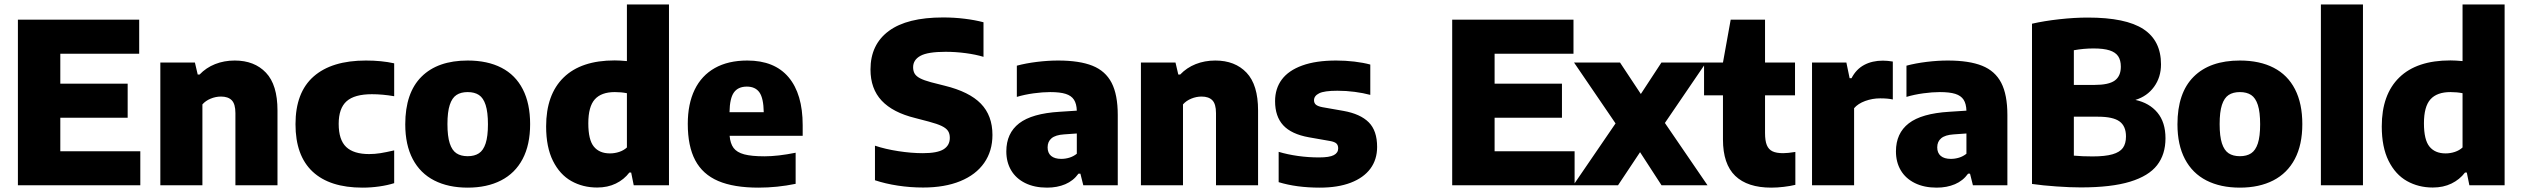

<svg xmlns="http://www.w3.org/2000/svg" viewBox="-20 -828 11266 858"><path d="M249.5 -152H607V0H60V-740H602V-588H249.5V-454H550.5V-302H249.5Z M696.5 -548.5H851L863.5 -495H872Q901 -525.5 941.2 -541.5Q981.5 -557.5 1029 -557.5Q1117 -557.5 1168.5 -503.2Q1220 -449 1220 -334.5V0H1032V-322.5Q1032 -363 1015.8 -379.8Q999.5 -396.5 967.5 -396.5Q944 -396.5 921.5 -387.2Q899 -378 884.5 -361.5V0H696.5Z M1300.5 -273Q1300.5 -415 1381.5 -486.2Q1462.5 -557.5 1615 -557.5Q1685 -557.5 1741.5 -545V-398Q1689 -407 1642 -407Q1564 -407 1528.8 -375.5Q1493.5 -344 1493.5 -274.5Q1493.5 -203 1527 -171.2Q1560.5 -139.5 1629.5 -139.5Q1654.5 -139.5 1679.8 -143.5Q1705 -147.5 1741.5 -156V-9.5Q1711.5 0 1674.8 5.2Q1638 10.5 1600 10.5Q1453.5 10.5 1377 -61Q1300.5 -132.5 1300.5 -273Z M1791 -272.5Q1791 -413 1863.5 -485.2Q1936 -557.5 2070 -557.5Q2158.5 -557.5 2221 -525.2Q2283.5 -493 2316.2 -429.2Q2349 -365.5 2349 -273.5Q2349 -181 2315.5 -117.5Q2282 -54 2219.2 -21.8Q2156.5 10.5 2070 10.5Q1983.5 10.5 1920.8 -21.5Q1858 -53.5 1824.5 -117Q1791 -180.5 1791 -272.5ZM2160.5 -272.5Q2160.5 -327 2150.2 -358.8Q2140 -390.5 2120.2 -403.5Q2100.5 -416.5 2070 -416.5Q2039.5 -416.5 2019.8 -403.5Q2000 -390.5 1989.8 -359Q1979.5 -327.5 1979.5 -273.5Q1979.5 -219 1989.8 -187.5Q2000 -156 2019.8 -143Q2039.5 -130 2070 -130Q2100.5 -130 2120.2 -143Q2140 -156 2150.2 -187.2Q2160.5 -218.5 2160.5 -272.5Z M2420.5 -263Q2420.5 -405.5 2498.8 -481.8Q2577 -558 2727 -558Q2749.5 -558 2781.5 -555V-808H2969.5V0H2812L2800.5 -57H2792.5Q2768.5 -25.5 2732 -7.8Q2695.5 10 2648.5 10Q2584.5 10 2533 -19Q2481.5 -48 2451 -109.2Q2420.5 -170.5 2420.5 -263ZM2781.5 -169V-411.5Q2756.5 -416.5 2727.5 -416.5Q2667 -416.5 2638 -384Q2609 -351.5 2609 -277Q2609 -203 2633.8 -172.8Q2658.5 -142.5 2705.5 -142.5Q2727 -142.5 2747.2 -149.2Q2767.5 -156 2781.5 -169Z M3567 -221H3240.5Q3243.5 -186.5 3258.2 -166.8Q3273 -147 3305.8 -138.2Q3338.5 -129.5 3396.5 -129.5Q3456.5 -129.5 3535.5 -145.5V-6.5Q3453 10.5 3369.5 10.5Q3259 10.5 3189.5 -19.2Q3120 -49 3086.8 -111.8Q3053.5 -174.5 3053.5 -274.5Q3053.5 -363.5 3084.2 -427Q3115 -490.5 3174.5 -524Q3234 -557.5 3319.5 -557.5Q3441 -557.5 3504 -482.8Q3567 -408 3567 -268.5ZM3240 -326.5H3393Q3392 -389 3373.8 -415Q3355.5 -441 3317.5 -441Q3278.5 -441 3259.8 -415Q3241 -389 3240 -326.5Z M3890 -22.5V-177Q3936 -161.5 3994.5 -152.5Q4053 -143.5 4104 -143.5Q4169 -143.5 4196.8 -161Q4224.5 -178.5 4224.5 -212Q4224.5 -230.5 4216.5 -242.8Q4208.5 -255 4188.5 -264.8Q4168.5 -274.5 4131 -284.5L4070 -300.5Q3970 -325 3920 -378.2Q3870 -431.5 3870 -517.5Q3870 -629 3951.8 -689.5Q4033.5 -750 4194 -750Q4244.5 -750 4291 -744.2Q4337.5 -738.5 4375 -728.5V-574Q4340.5 -584.5 4295.5 -590.5Q4250.5 -596.5 4205.5 -596.5Q4126 -596.5 4093.2 -578.5Q4060.5 -560.5 4060.5 -527.5Q4060.5 -510.5 4067.5 -498.8Q4074.5 -487 4091.8 -478Q4109 -469 4140.5 -460.5L4201.5 -445Q4311.5 -418 4363.2 -364.8Q4415 -311.5 4415 -225Q4415 -153 4378 -100Q4341 -47 4271.2 -18.5Q4201.5 10 4105 10Q4048 10 3992.2 1.5Q3936.5 -7 3890 -22.5Z M4975 -314V0H4821L4808 -52H4799.5Q4776.5 -20 4740.5 -4.8Q4704.5 10.5 4659 10.5Q4602.5 10.5 4561.2 -10Q4520 -30.5 4498.5 -67Q4477 -103.5 4477 -151.5Q4477 -232.5 4534.2 -276.8Q4591.5 -321 4715 -328.5L4792 -333.5Q4791 -364.5 4779.2 -382.5Q4767.5 -400.5 4742.2 -408.5Q4717 -416.5 4673 -416.5Q4639.5 -416.5 4599.2 -411Q4559 -405.5 4524 -395V-534.5Q4565 -545.5 4614.2 -551.5Q4663.5 -557.5 4708 -557.5Q4804 -557.5 4862 -534.2Q4920 -511 4947.5 -458Q4975 -405 4975 -314ZM4792 -141V-231.5L4735 -227.5Q4697 -225 4679.2 -210.2Q4661.5 -195.5 4661.5 -169.5Q4661.5 -144.5 4677.2 -131.2Q4693 -118 4722.5 -118Q4741 -118 4759 -123.5Q4777 -129 4792 -141Z M5078.5 -548.5H5233L5245.5 -495H5254Q5283 -525.5 5323.2 -541.5Q5363.5 -557.5 5411 -557.5Q5499 -557.5 5550.5 -503.2Q5602 -449 5602 -334.5V0H5414V-322.5Q5414 -363 5397.8 -379.8Q5381.5 -396.5 5349.5 -396.5Q5326 -396.5 5303.5 -387.2Q5281 -378 5266.5 -361.5V0H5078.5Z M5694 -14V-149.5Q5734 -137.5 5780.5 -131Q5827 -124.5 5874.5 -124.5Q5921 -124.5 5940.5 -134.8Q5960 -145 5960 -165Q5960 -179.5 5951.8 -187Q5943.5 -194.5 5923 -198L5829 -214.5Q5751 -228.5 5714.5 -268Q5678 -307.5 5678 -376Q5678 -432 5708 -472.5Q5738 -513 5799.2 -535.2Q5860.5 -557.5 5951 -557.5Q5992 -557.5 6032.2 -552.8Q6072.5 -548 6103.5 -539.5V-404Q6072 -412.5 6033.8 -417.5Q5995.5 -422.5 5956.5 -422.5Q5897.5 -422.5 5874.8 -411Q5852 -399.5 5852 -380Q5852 -367.5 5860.5 -360.2Q5869 -353 5889.5 -349L5983.5 -332.5Q6059 -319 6096.5 -281.5Q6134 -244 6134 -171.5Q6134 -115 6103.8 -74.2Q6073.5 -33.5 6016 -11.5Q5958.5 10.5 5878 10.5Q5773.5 10.5 5694 -14Z M6659 -152H7016.5V0H6469.5V-740H7011.5V-588H6659V-454H6960V-302H6659Z M7420 -278.5 7610.5 0H7405L7309 -148L7210.5 0H7010.5L7199.5 -276.5L7014 -548.5H7219.5L7312.5 -408L7404.5 -548.5H7604Z M8003 -149V-2Q7980.5 3.5 7951.2 7Q7922 10.5 7895.5 10.5Q7789 10.5 7734.2 -42.2Q7679.5 -95 7679.5 -204.5V-402H7595V-548.5H7679.5L7714 -740H7867.5V-548.5H8001.5V-402H7867.5V-233.5Q7867.5 -199 7875.5 -179.5Q7883.5 -160 7900.8 -151.8Q7918 -143.5 7948.5 -143.5Q7969 -143.5 8003 -149Z M8077.5 -548.5H8231L8245.5 -478.5H8254Q8274.5 -518.5 8310.5 -537.8Q8346.5 -557 8394 -557Q8414.5 -557 8438.5 -553V-383.5Q8416.5 -388.5 8382 -388.5Q8347.5 -388.5 8315.2 -376.8Q8283 -365 8265.5 -344.5V0H8077.5Z M8950.5 -314V0H8796.5L8783.5 -52H8775Q8752 -20 8716 -4.8Q8680 10.5 8634.5 10.5Q8578 10.5 8536.8 -10Q8495.5 -30.5 8474 -67Q8452.5 -103.5 8452.5 -151.5Q8452.5 -232.5 8509.8 -276.8Q8567 -321 8690.5 -328.5L8767.5 -333.5Q8766.5 -364.5 8754.8 -382.5Q8743 -400.5 8717.8 -408.5Q8692.5 -416.5 8648.5 -416.5Q8615 -416.5 8574.8 -411Q8534.5 -405.5 8499.5 -395V-534.5Q8540.5 -545.5 8589.8 -551.5Q8639 -557.5 8683.5 -557.5Q8779.5 -557.5 8837.5 -534.2Q8895.5 -511 8923 -458Q8950.5 -405 8950.5 -314ZM8767.5 -141V-231.5L8710.5 -227.5Q8672.5 -225 8654.8 -210.2Q8637 -195.5 8637 -169.5Q8637 -144.5 8652.8 -131.2Q8668.5 -118 8698 -118Q8716.5 -118 8734.5 -123.5Q8752.5 -129 8767.5 -141Z M9657 -210Q9657 -138 9619.5 -89.8Q9582 -41.5 9498.5 -16Q9415 9.5 9278.5 9.5Q9231.5 9.5 9170.2 5.2Q9109 1 9060.5 -6V-722Q9115 -734.5 9182.5 -742Q9250 -749.5 9310 -749.5Q9479.5 -749.5 9558.2 -698Q9637 -646.5 9637 -540.5Q9637 -483 9606 -440.2Q9575 -397.5 9522.5 -381.5Q9585 -368 9621 -324.8Q9657 -281.5 9657 -210ZM9247.5 -603.5V-448.5H9339.5Q9403.5 -448.5 9430.5 -468.2Q9457.5 -488 9457.5 -530Q9457.5 -559 9445.5 -576.8Q9433.5 -594.5 9407 -603Q9380.5 -611.5 9335.5 -611.5Q9291.5 -611.5 9247.5 -603.5ZM9480.5 -218Q9480.5 -264.5 9451.5 -285.5Q9422.5 -306.5 9355.5 -306.5H9247.5V-132.5Q9285 -129 9331 -129Q9387.5 -129 9420.2 -138.5Q9453 -148 9466.8 -167.2Q9480.5 -186.5 9480.5 -218Z M9710.5 -272.5Q9710.5 -413 9783 -485.2Q9855.5 -557.5 9989.5 -557.5Q10078 -557.5 10140.5 -525.2Q10203 -493 10235.8 -429.2Q10268.5 -365.5 10268.5 -273.5Q10268.5 -181 10235 -117.5Q10201.5 -54 10138.8 -21.8Q10076 10.5 9989.5 10.5Q9903 10.5 9840.2 -21.5Q9777.5 -53.5 9744 -117Q9710.5 -180.5 9710.5 -272.5ZM10080 -272.5Q10080 -327 10069.8 -358.8Q10059.5 -390.5 10039.8 -403.5Q10020 -416.5 9989.5 -416.5Q9959 -416.5 9939.2 -403.5Q9919.5 -390.5 9909.2 -359Q9899 -327.5 9899 -273.5Q9899 -219 9909.2 -187.5Q9919.5 -156 9939.2 -143Q9959 -130 9989.5 -130Q10020 -130 10039.8 -143Q10059.5 -156 10069.8 -187.2Q10080 -218.5 10080 -272.5Z M10351.5 0V-808H10539.5V0Z M10623.5 -263Q10623.5 -405.5 10701.8 -481.8Q10780 -558 10930 -558Q10952.5 -558 10984.5 -555V-808H11172.5V0H11015L11003.5 -57H10995.5Q10971.5 -25.5 10935 -7.8Q10898.5 10 10851.5 10Q10787.5 10 10736 -19Q10684.5 -48 10654 -109.2Q10623.5 -170.5 10623.5 -263ZM10984.5 -169V-411.5Q10959.5 -416.5 10930.5 -416.5Q10870 -416.5 10841 -384Q10812 -351.5 10812 -277Q10812 -203 10836.8 -172.8Q10861.5 -142.5 10908.5 -142.5Q10930 -142.5 10950.2 -149.2Q10970.5 -156 10984.5 -169Z"/></svg>

Font: Encode Sans ExtraBold
Style: Regular
Weight: 800
Designer: Multiple Designers
Foundry: Impallari Type
Version: Version 2.000